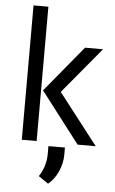

<svg xmlns="http://www.w3.org/2000/svg" viewBox="-61 -744 602 1001"><g transform="rotate(5 240.0 -243.5)"><path d="M73.2 0H150.9V-703.1H73.2ZM253.9 -266.1 454.1 -506.8H359.9L161.1 -266.1L365.2 0H460ZM229.5 216.3Q262.2 189.9 281.5 146.2Q300.8 102.5 300.8 58.1V21H214.4V65.9Q213.4 127.9 178.2 181.2Z"/></g></svg>

Font: FAU Chimera
Style: Regular
Weight: 400
Version: Version 1.002;hotconv 1.0.117;makeotfexe 2.5.65602